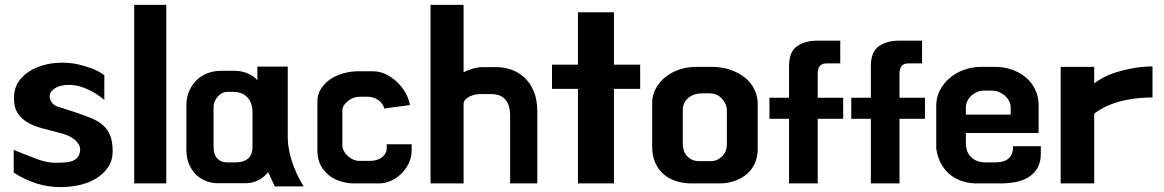

<svg xmlns="http://www.w3.org/2000/svg" viewBox="-20 -699 4755 784"><path d="M36 6V-87Q84 -67 132.5 -49Q181 -31 226 -35Q240 -35 253 -36.5Q266 -38 276.5 -42Q287 -46 295 -54.5Q303 -63 306 -77Q310 -94 302.5 -107.5Q295 -121 282 -131Q269 -141 253 -147Q237 -153 225 -156Q185 -166 150.5 -175.5Q116 -185 91 -200Q66 -215 51.5 -238Q37 -261 37 -297Q37 -345 63.5 -376Q90 -407 130 -423.5Q170 -440 215.5 -442.5Q261 -445 300 -436Q329 -429 356 -419Q383 -409 406 -392V-291Q389 -305 373 -315.5Q357 -326 334 -336Q319 -343 301 -347.5Q283 -352 265 -352.5Q247 -353 229.5 -349Q212 -345 198 -334Q187 -325 184 -314.5Q181 -304 184.5 -294Q188 -284 196 -275.5Q204 -267 215 -264Q256 -251 287.5 -240.5Q319 -230 354 -216Q382 -204 399 -189Q416 -174 425 -156.5Q434 -139 437 -120Q440 -101 440 -82Q440 -43 420.5 -15Q401 13 370.5 31Q340 49 302.5 57Q265 65 229 65Q175 65 128.5 50Q82 35 36 6Z M659 50H528V-679H659Z M1155 -138Q1155 -95 1171.5 -42Q1188 11 1220 62H1102L1075 4Q1057 26 1033.5 37.5Q1010 49 986 49H867Q846 49 823.5 41Q801 33 783 16.5Q765 0 753 -26Q741 -52 741 -88V-269Q741 -298 751 -323.5Q761 -349 779.5 -368.5Q798 -388 824.5 -399Q851 -410 885 -410H939Q946 -410 958 -408.5Q970 -407 983 -402.5Q996 -398 1008.5 -390.5Q1021 -383 1031 -371V-427H1155ZM1011 -241Q1011 -264 1004 -280Q997 -296 986 -305.5Q975 -315 962 -319.5Q949 -324 937 -324H910Q886 -324 869 -304.5Q852 -285 852 -261V-101Q852 -93 853.5 -81.5Q855 -70 861 -60Q867 -50 878.5 -43Q890 -36 910 -36H943Q973 -36 992 -50.5Q1011 -65 1011 -101Z M1559 -93V-110H1661V-86Q1661 -56 1648.5 -31Q1636 -6 1617 12Q1598 30 1574.5 40Q1551 50 1529 50H1425Q1402 50 1376 43Q1350 36 1328 20.5Q1306 5 1291 -21Q1276 -47 1276 -86V-284Q1276 -315 1292 -338.5Q1308 -362 1332 -377.5Q1356 -393 1385.5 -400.5Q1415 -408 1442 -408H1503Q1531 -408 1556.5 -395.5Q1582 -383 1602.5 -363Q1623 -343 1636.5 -318.5Q1650 -294 1654 -270L1549 -256Q1544 -277 1524.5 -290.5Q1505 -304 1483 -304H1448Q1436 -304 1423.5 -299.5Q1411 -295 1401 -287Q1391 -279 1384.5 -269Q1378 -259 1378 -247V-103Q1378 -95 1383 -84.5Q1388 -74 1397.5 -64.5Q1407 -55 1420 -48.5Q1433 -42 1448 -42H1490Q1521 -42 1540 -57Q1559 -72 1559 -93Z M2063 -226Q2063 -253 2056.5 -270Q2050 -287 2039 -297Q2028 -307 2014.5 -311Q2001 -315 1988 -315H1941Q1932 -315 1920 -312.5Q1908 -310 1897.5 -305Q1887 -300 1880 -292Q1873 -284 1873 -274V50H1738V-679H1873V-404Q1888 -412 1909.5 -418.5Q1931 -425 1953 -425H2007Q2037 -425 2066.5 -415Q2096 -405 2120 -383.5Q2144 -362 2159 -327.5Q2174 -293 2174 -244V50H2063Z M2594 -435V-336H2487V50H2340V-336H2234V-435H2340V-649H2487V-435Z M2804 50Q2772 50 2742.5 41Q2713 32 2691 13.5Q2669 -5 2656 -33.5Q2643 -62 2643 -101V-279Q2643 -310 2657.5 -337Q2672 -364 2696.5 -384Q2721 -404 2754 -415Q2787 -426 2824 -426H2886Q2928 -426 2962.5 -414Q2997 -402 3022 -382Q3047 -362 3060.5 -334Q3074 -306 3074 -275V-91Q3074 -60 3063 -34Q3052 -8 3031 10.5Q3010 29 2981 39.5Q2952 50 2916 50ZM2881 -41Q2898 -41 2910.5 -47.5Q2923 -54 2931.5 -63.5Q2940 -73 2944 -84.5Q2948 -96 2948 -107V-249Q2948 -273 2928.5 -295.5Q2909 -318 2874 -318H2846Q2832 -318 2818.5 -314Q2805 -310 2793.5 -301.5Q2782 -293 2775 -280Q2768 -267 2768 -248V-112Q2768 -104 2770.5 -91.5Q2773 -79 2780.5 -68Q2788 -57 2801.5 -49Q2815 -41 2836 -41Z M3423 -300V-214H3319V50H3202V-214H3122V-300H3202V-429Q3202 -488 3235 -510.5Q3268 -533 3317 -533H3411V-440H3354Q3319 -440 3319 -398V-300Z M3757 -300V-214H3653V50H3536V-214H3456V-300H3536V-429Q3536 -488 3569 -510.5Q3602 -533 3651 -533H3745V-440H3688Q3653 -440 3653 -398V-300Z M4044 -426Q4079 -426 4111 -415Q4143 -404 4167.5 -384Q4192 -364 4206.5 -334.5Q4221 -305 4221 -269V-156H3924V-110Q3924 -101 3927.5 -88Q3931 -75 3940 -63.5Q3949 -52 3965 -44Q3981 -36 4006 -36H4045Q4117 -36 4117 -102H4230V-72Q4230 -36 4216 -12.5Q4202 11 4179 25Q4156 39 4126 44.5Q4096 50 4064 50H3968Q3943 50 3916.5 43Q3890 36 3866.5 19.5Q3843 3 3826 -24.5Q3809 -52 3803 -92V-269Q3803 -302 3818 -330.5Q3833 -359 3858 -380.5Q3883 -402 3916.5 -414Q3950 -426 3987 -426ZM3924 -231H4107V-261Q4107 -274 4100.5 -286.5Q4094 -299 4083 -308.5Q4072 -318 4058 -323.5Q4044 -329 4030 -329H3998Q3984 -329 3970.5 -323.5Q3957 -318 3946.5 -308.5Q3936 -299 3930 -286.5Q3924 -274 3924 -261Z M4686 -428V-301Q4665 -301 4637 -299Q4609 -297 4577 -290.5Q4545 -284 4512 -271Q4479 -258 4448 -235V50H4311V-426H4448V-359Q4463 -370 4485 -382Q4507 -394 4536.5 -403.5Q4566 -413 4603.5 -420Q4641 -427 4686 -428Z"/></svg>

Font: BM HANNA
Style: Regular
Weight: 400
Designer: BONGJIN KIM, JAEHYUN KEUM, MINJUNG KIM, JUHEE TAE
Foundry: WOOWA BROTHERS Corporation.
Version: Version 1.000